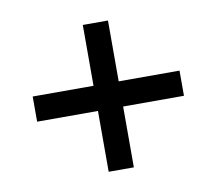

<svg xmlns="http://www.w3.org/2000/svg" viewBox="-61 -612 712 631"><g transform="rotate(-10 295.0 -296.0)"><path d="M337 -338V-541H253V-338H50V-254H253V-51H337V-254H540V-338Z"/></g></svg>

Font: UULA Sans Medium
Style: Regular
Weight: 500
Designer: Mohamed Gaber, Laura Garcia Mut
Foundry: Kief Type Foundry
Version: Version 3.006;hotconv 1.0.109;makeotfexe 2.5.65596